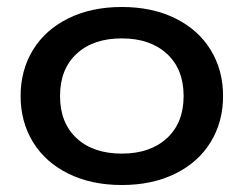

<svg xmlns="http://www.w3.org/2000/svg" viewBox="-20 -520 698 550"><path d="M39 -245Q39 -319 74.5 -377Q110 -435 176 -467.5Q242 -500 329 -500Q416 -500 482 -467.5Q548 -435 583.5 -377Q619 -319 619 -245Q619 -171 583.5 -113Q548 -55 482 -22.5Q416 10 329 10Q242 10 176 -22.5Q110 -55 74.5 -113Q39 -171 39 -245ZM506 -245Q506 -322 458 -366Q410 -410 329 -410Q247 -410 199.5 -366Q152 -322 152 -245Q152 -168 199.5 -124Q247 -80 329 -80Q410 -80 458 -124Q506 -168 506 -245Z"/></svg>

Font: Kodchasan SemiBold
Style: Regular
Weight: 600
Version: Version 1.000; ttfautohint (v1.6)